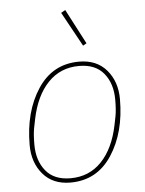

<svg xmlns="http://www.w3.org/2000/svg" viewBox="-54 -794 642 850"><g transform="rotate(-5 267.0 -369.5)"><path d="M333 -587 249 -740 268 -751 349 -596ZM225 12Q147 12 103 -39.5Q59 -91 59 -169Q59 -317 125 -417.5Q191 -518 309 -518Q387 -518 431 -466.5Q475 -415 475 -337Q475 -189 409 -88.5Q343 12 225 12ZM227 -7Q310 -7 365 -64.5Q420 -122 441 -225L449 -265Q454 -292 454 -337Q454 -408 417 -453.5Q380 -499 307 -499Q224 -499 169 -441.5Q114 -384 93 -281L85 -241Q80 -214 80 -169Q80 -98 117 -52.5Q154 -7 227 -7Z"/></g></svg>

Font: IBM Plex Sans Thin
Style: Italic
Weight: 100
Italic angle: -11.31°
Designer: Mike Abbink, Paul van der Laan, Pieter van Rosmalen
Foundry: Bold Monday
Version: Version 3.0